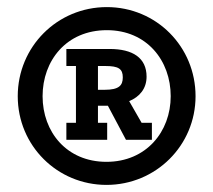

<svg xmlns="http://www.w3.org/2000/svg" viewBox="-20 -680 601 541"><path d="M280 -159C419 -159 531 -270 531 -409C531 -548 421 -660 281 -660C141 -660 30 -548 30 -409C30 -269 142 -159 280 -159ZM280 -224C168 -224 100 -308 100 -409C100 -509 167 -595 281 -595C394 -595 461 -509 461 -409C461 -309 392 -224 280 -224ZM167 -334H194V-494H167V-542H289C354 -542 393 -517 393 -464C393 -430 373 -407 344 -395L379 -334H408V-286H335L284 -382H256V-334H282V-286H167ZM275 -427C315 -427 326 -439 326 -462C326 -486 314 -494 277 -494H256V-427Z"/></svg>

Font: Zilla Slab Bold
Style: Regular
Weight: 700
Designer: Typotheque.com
Foundry: Typotheque type foundry
Version: Version 1.3; 2018